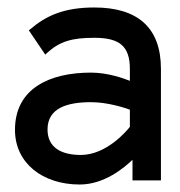

<svg xmlns="http://www.w3.org/2000/svg" viewBox="-20 -482 482 513"><path d="M20 -135C20 -46 94 11 193 11C259 11 312 -34 334 -55V0H410V-298C410 -409 347 -462 232 -462C151 -462 103 -440 61 -404L57 -401L101 -336L105 -340C140 -372 173 -381 232 -381C299 -381 327 -359 327 -298V-266C312 -272 269 -288 223 -288C113 -288 20 -246 20 -135ZM107 -136C107 -193 159 -209 223 -209C268 -209 313 -194 327 -189V-143C319 -133 265 -68 196 -68C142 -68 107 -89 107 -136Z"/></svg>

Font: Charger Sport
Style: SeBdNrw
Weight: 600
Designer: Jasper
Foundry: Cannot Into Space Fonts
Version: Version 1.1